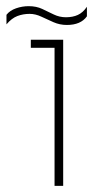

<svg xmlns="http://www.w3.org/2000/svg" viewBox="-20 -603 305 623"><path d="M197 -522Q174 -522 153.5 -531Q133 -540 114 -549Q95 -558 76 -558Q55 -558 36.5 -551Q18 -544 1 -524V-555Q12 -569 32 -576Q52 -583 73 -583Q98 -583 117 -574Q136 -565 154.5 -556Q173 -547 194 -547Q216 -547 232.5 -554.5Q249 -562 262 -581V-550Q242 -522 197 -522ZM157 0V-448H80V-474H185V0Z"/></svg>

Font: Kanit Thin
Style: Regular
Weight: 250
Designer: Katatrad Team
Foundry: CadsonDemak
Version: Version 2.000; ttfautohint (v1.8.3)